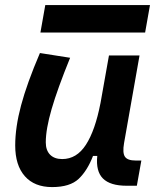

<svg xmlns="http://www.w3.org/2000/svg" viewBox="-20 -740 626 770"><path d="M189 10.3Q118.2 10.3 79.6 -33.4Q41 -77.1 41 -156.7Q41 -229.5 64.5 -317.4Q87.9 -405.3 140.1 -527.3L261.2 -508.3Q210.4 -383.3 187 -302.7Q163.6 -222.2 163.6 -168.9Q163.6 -137.2 180.9 -119.6Q198.2 -102.1 229.5 -102.1Q287.6 -102.1 324.7 -159.7Q361.8 -217.3 382.8 -325.7V-325.2L417 -517.6H539.6L477.5 -166Q470.7 -127 481 -111.6Q491.2 -96.2 524.4 -96.2H546.9L528.8 4.9H487.8Q421.9 4.9 392.8 -24.2Q363.8 -53.2 370.1 -114.7H353Q330.6 -56.2 295.7 -22.9Q260.7 10.3 189 10.3ZM142.1 -609.4 161.6 -719.7H581.5L562 -609.4Z"/></svg>

Font: Cascadia Code PL SemiBold
Style: Italic
Weight: 600
Italic angle: -10°
Monospace: yes
Designer: Aaron Bell
Foundry: Saja Typeworks
Version: Version 2404.023; ttfautohint (v1.8.4)